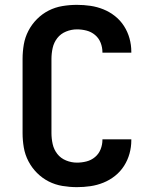

<svg xmlns="http://www.w3.org/2000/svg" viewBox="-20 -763 640 791"><path d="M297 8Q267 8 237 3Q207 -2 180.5 -15.5Q154 -29 132.5 -50.5Q111 -72 97 -99Q83 -126 78 -155.5Q73 -185 73 -215V-520Q73 -550 78 -579.5Q83 -609 97 -636Q111 -663 132.5 -684.5Q154 -706 180.5 -719.5Q207 -733 237 -738Q267 -743 297 -743Q325 -743 352.5 -739Q380 -735 406 -724.5Q432 -714 454 -696.5Q476 -679 491 -655.5Q506 -632 513.5 -605Q521 -578 521 -550V-546H402V-548Q402 -568 394.5 -587Q387 -606 371.5 -619Q356 -632 336.5 -637Q317 -642 297 -642Q274 -642 252 -633Q230 -624 216 -606Q202 -588 197 -565.5Q192 -543 192 -520V-215Q192 -192 197 -169.5Q202 -147 216 -129Q230 -111 252 -102Q274 -93 297 -93Q317 -93 336.5 -98Q356 -103 371.5 -116Q387 -129 394.5 -148Q402 -167 402 -187V-189H521V-185Q521 -157 513.5 -130Q506 -103 491 -79.5Q476 -56 454 -38.5Q432 -21 406 -10.5Q380 0 352.5 4Q325 8 297 8Z"/></svg>

Font: Iosevka Extended
Style: Bold
Weight: 700
Width: 7
Monospace: yes
Designer: Belleve Invis
Foundry: Belleve Invis
Version: Version 32.5.0; ttfautohint (v1.8.4)